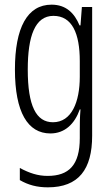

<svg xmlns="http://www.w3.org/2000/svg" viewBox="-20 -562 482 823"><path d="M201 -542C97 -542 44 -443 44 -264C44 -81 99 10 196 10C258 10 300 -31 322 -93H325C322 -57 322 -28 322 -2V30C322 146 275 192 184 192C142 192 106 180 65 158V210C101 231 139 241 185 241C317 241 375 164 375 20V-532H331L325 -453H321C299 -506 263 -542 201 -542ZM209 -494C289 -494 322 -419 322 -300V-233C322 -125 287 -38 207 -38C135 -38 99 -108 99 -264C99 -407 130 -494 209 -494Z"/></svg>

Font: Noto Sans Lao ExtraCondensed Light
Style: Regular
Weight: 300
Width: 2
Designer: Monotype Design Team
Foundry: Monotype Imaging Inc.
Version: Version 2.003